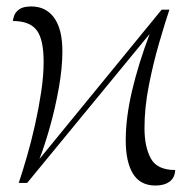

<svg xmlns="http://www.w3.org/2000/svg" viewBox="-20 -566 602 594"><path d="M461 8Q414 8 391.5 -28.5Q369 -65 369 -132Q369 -202 388.5 -285Q408 -368 443 -461L64 0H38Q50 -36 63.5 -82.5Q77 -129 88.5 -180.5Q100 -232 107.5 -282Q115 -332 115 -375Q115 -444 93.5 -472.5Q72 -501 20 -501Q20 -507 24 -518Q28 -529 40 -537.5Q52 -546 77 -546Q122 -546 147.5 -511Q173 -476 173 -407Q173 -356 162 -294Q151 -232 134.5 -173.5Q118 -115 102 -74L480 -536H504Q490 -494 472 -432Q454 -370 440.5 -301.5Q427 -233 427 -170Q427 -112 446.5 -76Q466 -40 522 -40Q521 -16 504.5 -4Q488 8 461 8Z"/></svg>

Font: Noto Serif Display Light
Style: Regular
Weight: 300
Designer: Monotype Design Team
Foundry: Monotype Imaging Inc.
Version: Version 2.009